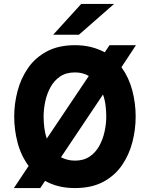

<svg xmlns="http://www.w3.org/2000/svg" viewBox="-20 -941 760 973"><path d="M50.5 12 125 -100Q86 -153.5 69 -218.5Q52 -283.5 52 -350Q52 -415 68.8 -479Q85.5 -543 121.8 -595.8Q158 -648.5 217 -680.2Q276 -712 360 -712Q404.5 -712 441.8 -702.5Q479 -693 511 -676L535 -712H669L595.5 -600.5Q633.5 -547.5 650.5 -482.5Q667.5 -417.5 667.5 -350Q667.5 -285 651 -221Q634.5 -157 598.5 -104.2Q562.5 -51.5 503.8 -19.8Q445 12 360 12Q314 12 276.5 2.5Q239 -7 208.5 -24.5L184 12ZM217 -238.5 430 -556Q416 -564.5 398.5 -569.2Q381 -574 360 -574Q315 -574 284.5 -553.2Q254 -532.5 235.8 -499Q217.5 -465.5 209.2 -426.2Q201 -387 201 -350Q201 -322.5 204.5 -294Q208 -265.5 217 -238.5ZM360 -127Q404 -127 434.2 -147.5Q464.5 -168 483 -201.5Q501.5 -235 510 -274.2Q518.5 -313.5 518.5 -350Q518.5 -378 515 -406.5Q511.5 -435 502 -462L289 -144Q303.5 -136.5 321.2 -131.8Q339 -127 360 -127ZM249.5 -765 391.5 -921H558L380 -765Z"/></svg>

Font: Overpass ExtraBold
Style: Regular
Weight: 800
Designer: Delve Withrington, Dave Bailey, Thomas Jockin
Foundry: Delve Fonts LLC
Version: Version 4.000; ttfautohint (v1.8.3)